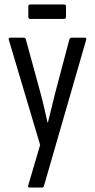

<svg xmlns="http://www.w3.org/2000/svg" viewBox="-20 -656 426 861"><path d="M112 185Q108 185 106.5 181.5Q105 178 107 174L160 -6L20 -476Q16 -487 26 -487H87Q93 -487 96 -479L161 -241Q170 -208 178 -173.5Q186 -139 193 -107H195Q203 -139 211.5 -174Q220 -209 228 -241L291 -479Q294 -487 301 -487H360Q370 -487 366 -476L177 178Q176 185 168 185ZM116 -571Q107 -571 107 -580V-628Q107 -636 116 -636H267Q276 -636 276 -628V-580Q276 -571 267 -571Z"/></svg>

Font: Sofia Sans Condensed
Style: Regular
Weight: 400
Designer: Botio Nikoltchev, Ani Petrova
Foundry: lettersoup
Version: Version 4.100